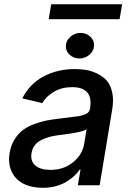

<svg xmlns="http://www.w3.org/2000/svg" viewBox="-20 -881 609 913"><path d="M183.2 12.1Q130.7 12.1 92.5 -6.9Q54.3 -25.9 35.9 -64.1Q17.4 -102.3 25.9 -154.1Q32 -190 48.8 -217.3Q65.7 -244.7 87.4 -261.4Q109 -278.1 140.1 -290Q171.2 -301.8 198.9 -307.4Q226.6 -312.9 262.4 -317.1Q345.2 -327.1 354 -328.5Q391.7 -335.2 402.3 -350.1Q407 -356.9 408.7 -366.5V-369Q416.2 -415.8 395.1 -441.2Q373.9 -466.6 323.5 -466.6Q273.8 -466.6 236.9 -444.8Q199.9 -422.9 181.1 -390.6L85.9 -413.4Q122.5 -484 188.7 -518.3Q255 -552.6 334.5 -552.6Q363.3 -552.6 389.2 -548.3Q415.1 -544 442.3 -531.1Q469.5 -518.1 487.4 -497.9Q505.3 -477.6 513.3 -442.6Q521.3 -407.7 513.8 -362.2L453.8 0H350.1L362.9 -74.6H358.7Q348 -58.2 332.2 -43.7Q316.4 -29.1 294.9 -16.2Q273.4 -3.2 244.5 4.4Q215.6 12.1 183.2 12.1ZM219.5 -73.2Q283.4 -73.2 327.6 -109.6Q371.8 -146 380.3 -196.7L392 -267Q388.5 -263.8 381.4 -261Q374.3 -258.2 362.9 -255.3Q351.6 -252.5 342.7 -250.7Q333.8 -248.9 318.4 -246.4Q302.9 -244 296 -243.1Q289.1 -242.2 273.4 -240.1Q257.8 -237.9 256.4 -237.9Q231.2 -234.7 211.3 -229Q191.4 -223.4 173.5 -213.8Q155.5 -204.2 144.4 -188.7Q133.2 -173.3 130 -152.7Q123.6 -114.3 148.3 -93.8Q172.9 -73.2 219.5 -73.2ZM560.7 -860.8 548.7 -789.8H211.6L223.4 -860.8ZM357.2 -603Q329.9 -603 310.9 -620.9Q291.9 -638.8 293.3 -663.7Q294.4 -688.6 315 -706.5Q335.6 -724.4 363.3 -724.4Q390.6 -724.4 409.6 -706.5Q428.6 -688.6 427.2 -663.7Q426.1 -638.8 405.5 -620.9Q384.9 -603 357.2 -603Z"/></svg>

Font: Karasuma Gothic
Style: Medium Italic
Weight: 500
Italic angle: 9.39998°
Designer: Rasmus Andersson / Ryoko Nishizuka
Foundry: Genbu
Version: Version 1.00